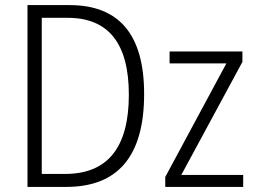

<svg xmlns="http://www.w3.org/2000/svg" viewBox="-20 -734 1006 754"><path d="M546 -365Q546 -714 253 -714H88V0H240Q546 0 546 -365ZM486 -362Q486 -51 236 -51H144V-664H246Q486 -664 486 -362ZM935 0H629V-39L869 -485H646V-532H932V-491L692 -47H935Z"/></svg>

Font: Noto Sans UI SemiCondensed Light
Style: Regular
Weight: 300
Width: 4
Designer: Monotype Design Team
Foundry: Monotype Imaging Inc.
Version: Version 1.901